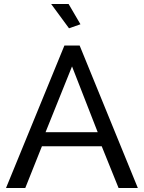

<svg xmlns="http://www.w3.org/2000/svg" viewBox="-20 -937 717 957"><path d="M10 0H106L189 -208H487L571 0H667L377 -710H301ZM207 -278 339 -606 467 -278ZM324 -796 381 -816 322 -917H235Z"/></svg>

Font: Raleway Med
Style: Regular
Weight: 500
Designer: Matt McInerney, Pablo Impallari, Rodrigo Fuenzalida
Foundry: Matt McInerney, Pablo Impallari, Rodrigo Fuenzalida
Version: Version 3.00 July 28, 2015